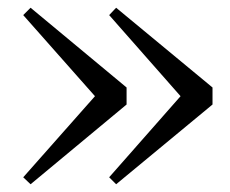

<svg xmlns="http://www.w3.org/2000/svg" viewBox="-20 -525 595 496"><path d="M280 -505 529 -299V-255L280 -49L262 -67L468 -301V-252L262 -486ZM59 -505 307 -299V-255L59 -49L40 -67L247 -301V-252L40 -486Z"/></svg>

Font: Noto Serif TC ExtraLight Medium
Style: Regular
Weight: 500
Version: Version 2.002-H1;hotconv 1.1.0;makeotfexe 2.6.0